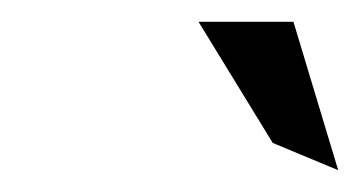

<svg xmlns="http://www.w3.org/2000/svg" viewBox="-20 -772 330 176"><path d="M162 -752 230 -641 290 -616 249 -752Z"/></svg>

Font: Charger Sport
Style: LitExtObl
Weight: 300
Designer: Jasper
Foundry: Cannot Into Space Fonts
Version: Version 1.1